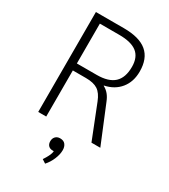

<svg xmlns="http://www.w3.org/2000/svg" viewBox="-227 -807 1026 1165"><g transform="rotate(30 286.5 -224.5)"><path d="M91 -700H287Q396 -700 449 -655.5Q502 -611 502 -520Q502 -448 463 -400Q424 -352 356 -338V-336Q378 -324 393 -306Q408 -288 419 -260L526 0H464L371 -235Q352 -284 322.5 -303.5Q293 -323 239 -323H147V0H91ZM286 -372Q368 -372 407.5 -408.5Q447 -445 447 -521Q447 -588 407 -619.5Q367 -651 283 -651H147V-372ZM336 127Q336 156 322 190Q308 224 284 251L258 234Q261 230 270 215Q279 200 285 186Q291 172 292 159H283Q265 159 254 148Q243 137 243 117Q243 97 255 84.5Q267 72 287 72Q312 72 324 87.5Q336 103 336 127Z"/></g></svg>

Font: Sarabun ExtraLight
Style: Regular
Weight: 275
Designer: Suppakit Chalermlarp | Katatrad Co.,Ltd.
Foundry: Cadson Demak Co.,Ltd.
Version: Version 1.000; ttfautohint (v1.6)